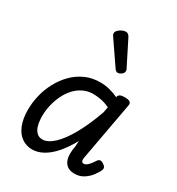

<svg xmlns="http://www.w3.org/2000/svg" viewBox="-202 -973 1027 1115"><g transform="rotate(30 311.5 -415.5)"><path d="M183 17Q142 17 111 -5.5Q80 -28 63.5 -70.5Q47 -113 47 -171Q47 -220 59 -269.5Q71 -319 95 -363.5Q119 -408 153.5 -443Q188 -478 233 -498.5Q278 -519 333 -519Q364 -519 394.5 -511.5Q425 -504 455 -490V-493Q458 -505 468.5 -510Q479 -515 498 -515Q525 -515 534.5 -507Q544 -499 540 -482L471 -104Q467 -87 468 -77.5Q469 -68 473 -64.5Q477 -61 483 -61Q493 -61 501.5 -67Q510 -73 520 -84.5Q530 -96 541 -114Q547 -123 555.5 -125.5Q564 -128 576 -121Q591 -113 596 -103.5Q601 -94 596 -83Q587 -62 569 -39Q551 -16 525.5 0Q500 16 467 16Q436 16 418.5 3.5Q401 -9 393.5 -29.5Q386 -50 386.5 -74.5Q387 -99 392 -124Q393 -132 393 -141.5Q393 -151 394 -161Q362 -103 327 -63Q292 -23 255.5 -3Q219 17 183 17ZM137 -181Q137 -146 144 -119.5Q151 -93 166.5 -78Q182 -63 205 -63Q241 -63 281 -100.5Q321 -138 360.5 -208.5Q400 -279 435 -378L442 -415Q410 -430 382 -435Q354 -440 331 -440Q295 -440 264 -425Q233 -410 209.5 -384Q186 -358 170 -324.5Q154 -291 145.5 -254Q137 -217 137 -181ZM391 -617Q385 -617 379 -621Q373 -625 366 -636L266 -782Q261 -789 258.5 -793.5Q256 -798 256 -805Q256 -815 265.5 -825Q275 -835 288.5 -841.5Q302 -848 314 -848Q333 -848 344 -823L423 -666Q427 -660 427.5 -656.5Q428 -653 428 -649Q428 -636 415 -626.5Q402 -617 391 -617Z"/></g></svg>

Font: Playwrite DE VA
Style: Regular
Weight: 400
Designer: Veronika Burian, José Scaglione
Foundry: TypeTogether
Version: Version 1.002